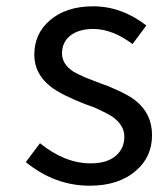

<svg xmlns="http://www.w3.org/2000/svg" viewBox="-20 -577 508 610"><path d="M62 -62 107 -122Q186 -58 268 -58Q321 -58 349 -83Q375 -106 375 -143Q375 -180 336 -207Q318 -218 296 -228Q281 -236 251 -246Q176 -275 142 -301Q89 -342 89 -403Q89 -470 138 -512Q190 -557 276 -557Q366 -557 445 -496L401 -437Q337 -485 276 -485Q229 -485 201 -462Q177 -441 177 -407Q177 -373 214 -349Q226 -342 253 -330L274 -322L297 -313L327 -302L356 -289Q391 -273 410 -258Q463 -216 463 -148Q463 -78 412 -35Q358 13 265 13Q154 13 62 -62Z"/></svg>

Font: Source Han Sans Regular
Style: Regular
Weight: 400
Designer: Ryoko NISHIZUKA  (kana & ideographs); Paul D. Hunt (Latin, Greek & Cyrillic); Wenlong ZHANG  (bopomofo); Sandoll Communi
Foundry: Adobe Systems Incorporated
Version: Version 1.00 January 18, 2024, initial release